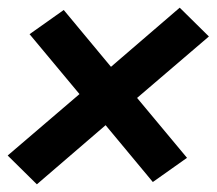

<svg xmlns="http://www.w3.org/2000/svg" viewBox="-32 -590 564 500"><path d="M64 -110 -12 -185 175 -345 45 -501 134 -564 257 -416 436 -570 512 -495 325 -335 455 -179 366 -116 243 -264Z"/></svg>

Font: Iosevka Curly XBdObl
Style: Regular
Weight: 800
Italic angle: -9°
Monospace: yes
Designer: Belleve Invis
Foundry: Belleve Invis
Version: Version 11.1.0; ttfautohint (v1.8.3)